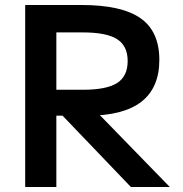

<svg xmlns="http://www.w3.org/2000/svg" viewBox="-20 -750 733 770"><path d="M81 0V-730H306Q468 -730 543.5 -677Q619 -624 619 -510Q619 -398 547 -342Q475 -286 330 -286H143V-390H312Q407 -390 449.5 -417Q492 -444 492 -505Q492 -566 449.5 -593Q407 -620 312 -620H206V0ZM505 0 186 -333H337L661 0Z"/></svg>

Font: M PLUS 1 SemiBold
Style: Regular
Weight: 600
Designer: Coji Morishita
Foundry: UNDERFOREST DESIGN
Version: Version 1.001